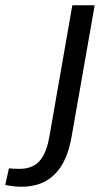

<svg xmlns="http://www.w3.org/2000/svg" viewBox="-144 -520 411 730"><path d="M-124 183 -110 120Q-95 122 -70 122Q-20 122 6.5 92Q33 62 44 -2L131 -500H216L128 1Q95 190 -62 190Q-93 190 -124 183Z"/></svg>

Font: Sarabun
Style: Italic
Weight: 400
Italic angle: -10°
Designer: Suppakit Chalermlarp | Katatrad Co.,Ltd.
Foundry: Cadson Demak Co.,Ltd.
Version: Version 1.000; ttfautohint (v1.6)